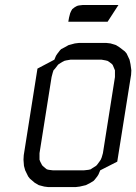

<svg xmlns="http://www.w3.org/2000/svg" viewBox="-20 -758 552 778"><path d="M75.2 -110.8 76.2 -128.9 131.8 -480 200.2 -516.1 207 -532.2 212.9 -541 223.1 -554.2 228 -559.1 241.2 -565.9 257.8 -575.2 283.2 -582 299.8 -584H411.1L428.2 -582L450.2 -575.2L464.8 -565.9L485.8 -549.8L493.2 -541L504.9 -516.1L508.8 -498L512.2 -473.1L511.2 -455.1L455.1 -103L386.2 -67.9L378.9 -50.8L374 -43L362.8 -28.8L358.9 -24.9L346.2 -17.1L328.1 -7.8L303.2 -2L287.1 0H174.8L159.2 -2L137.2 -7.8L121.1 -17.1L101.1 -34.2L94.2 -43L82 -67.9L77.1 -85.9ZM140.1 -110.8 143.1 -103 149.9 -89.8 152.8 -85.9 163.1 -77.1 169.9 -71.8 178.2 -69.8 193.8 -67.9H320.8L337.9 -69.8L347.2 -71.8L355 -77.1L369.1 -85.9L373 -89.8L382.8 -103L388.2 -110.8L392.1 -120.1L397 -137.2L445.8 -445.8V-463.9V-473.1L442.9 -480L437 -494.1L434.1 -498L422.9 -506.8L416 -511.2L408.2 -513.2L392.1 -516.1H265.1L248 -513.2L240.2 -511.2L231.9 -506.8L217.8 -498L213.9 -494.1L203.1 -480L196.8 -473.1L193.8 -463.9L189 -445.8L140.1 -137.2V-120.1ZM256.8 -669.9 259.8 -687 264.2 -704.1 268.1 -712.9 272.9 -721.2 283.2 -729 292 -733.9 298.8 -735.8 315.9 -737.8H460L416 -669.9Z"/></svg>

Font: Petahja
Style: Italic
Weight: 400
Designer: T. Christopher White
Version: Version 1.1